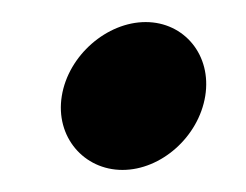

<svg xmlns="http://www.w3.org/2000/svg" viewBox="-20 -154 223 174"><path d="M36 -67C30 -30 56 0 91 0C126 0 160 -30 166 -67C172 -104 147 -134 112 -134C77 -134 42 -104 36 -67Z"/></svg>

Font: Ampere
Style: SCIta
Weight: 400
Version: Version 1